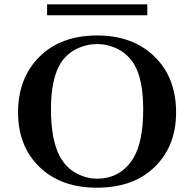

<svg xmlns="http://www.w3.org/2000/svg" viewBox="-20 -862 903 893"><path d="M199 -791V-842H665V-791ZM64 -339Q64 -499 163.5 -598Q263 -697 432 -697Q598 -697 698.5 -599Q799 -501 799 -339Q799 -183 700 -86Q601 11 431 11Q263 11 163.5 -85.5Q64 -182 64 -339ZM217 -354Q217 -212 258 -135Q287 -82 334.5 -56.5Q382 -31 431 -31Q541 -31 600 -126Q646 -202 646 -354Q646 -492 604 -563Q575 -610 528.5 -633.5Q482 -657 431 -657Q383 -657 338 -635.5Q293 -614 264 -571Q217 -498 217 -354Z"/></svg>

Font: CMU Serif
Style: Bold
Weight: 700
Version: Version 0.7.0